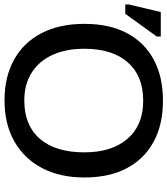

<svg xmlns="http://www.w3.org/2000/svg" viewBox="8 -773 748 858"><g transform="rotate(90 382.0 -344.0)"><path d="M746.1 -347.2Q746.1 -237.8 703.9 -157.7Q661.6 -77.6 584.5 -33.9Q507.3 9.8 401.9 9.8Q295.9 9.8 219 -33.2Q142.1 -76.2 100.8 -156.2Q59.6 -236.3 59.6 -347.2Q59.6 -457.5 100.3 -535.9Q141.1 -614.3 218 -656.2Q294.9 -698.2 402.8 -698.2Q509.8 -698.2 586.7 -656.5Q663.6 -614.7 704.8 -536.4Q746.1 -458 746.1 -347.2ZM633.8 -347.2Q633.8 -469.7 573.2 -539.8Q512.7 -609.9 402.8 -609.9Q292 -609.9 231.4 -540.8Q170.9 -471.7 170.9 -347.2Q170.9 -264.6 198.5 -204.3Q226.1 -144 278.1 -111.3Q330.1 -78.6 401.9 -78.6Q513.7 -78.6 573.7 -148.7Q633.8 -218.8 633.8 -347.2ZM116.2 -670.4 14.6 -529.8H-26.9V-545.9L6.8 -688.5H116.2Z"/></g></svg>

Font: Arimo Medium
Style: Regular
Weight: 500
Designer: Steve Matteson
Foundry: Monotype Imaging Inc.
Version: Version 1.33